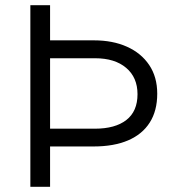

<svg xmlns="http://www.w3.org/2000/svg" viewBox="-20 -720 664 740"><path d="M97 0V-700H173V-564.5H342Q414.5 -564.5 469.2 -540Q524 -515.5 555 -469.5Q586 -423.5 586 -359Q586 -293 557.2 -247.8Q528.5 -202.5 473.8 -179Q419 -155.5 340.5 -155.5H173V0ZM173 -224H345.5Q424 -224 467 -257.5Q510 -291 510 -357Q510 -421.5 466.2 -458.5Q422.5 -495.5 346.5 -495.5H173Z"/></svg>

Font: Geologica Thin Roman ExtraLight
Style: Regular
Weight: 250
Version: Version 1.010;gftools[0.9.28]